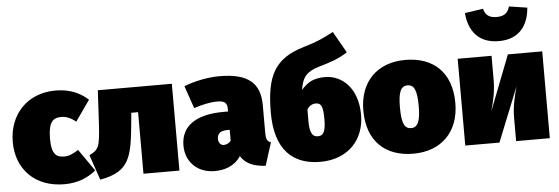

<svg xmlns="http://www.w3.org/2000/svg" viewBox="-52 -994 3436 1181"><g transform="rotate(-5 1665.5 -403.5)"><path d="M297 -557C122 -557 8 -433 8 -264C8 -98 119 22 303 22C387 22 449 -6 498 -46L404 -181C367 -158 346 -148 316 -148C272 -148 238 -163 238 -263C238 -365 266 -392 318 -392C347 -392 377 -381 408 -355L498 -483C447 -529 383 -557 297 -557Z M557 -536 546 -333C537 -179 528 -173 471 -142L524 13C708 -19 725 -108 745 -326L750 -380H792V0H1014V-536Z M1560 -184V-355C1560 -492 1488 -557 1308 -557C1246 -557 1158 -542 1090 -514L1138 -375C1191 -393 1246 -403 1275 -403C1331 -403 1344 -392 1344 -343V-336H1316C1143 -336 1052 -270 1052 -151C1052 -51 1123 22 1230 22C1290 22 1352 4 1392 -56C1425 -5 1474 12 1545 17L1590 -124C1566 -133 1560 -148 1560 -184ZM1300 -133C1281 -133 1267 -150 1267 -173C1267 -208 1288 -223 1334 -223H1344V-155C1334 -143 1318 -133 1300 -133Z M1956 -495C1887 -495 1847 -474 1809 -428C1820 -507 1848 -538 1922 -561C2001 -584 2046 -598 2103 -635L2028 -767C1962 -733 1932 -717 1843 -691C1659 -637 1605 -532 1605 -305C1605 -75 1714 22 1883 22C2051 22 2157 -87 2157 -245C2157 -411 2059 -495 1956 -495ZM1881 -136C1852 -136 1831 -154 1831 -231V-305C1843 -327 1864 -338 1884 -338C1915 -338 1930 -325 1930 -238C1930 -160 1915 -136 1881 -136Z M2457 -557C2282 -557 2173 -446 2173 -269C2173 -79 2285 22 2457 22C2632 22 2741 -90 2741 -266C2741 -457 2629 -557 2457 -557ZM2457 -400C2498 -400 2515 -365 2515 -266C2515 -174 2498 -136 2457 -136C2416 -136 2399 -170 2399 -269C2399 -362 2415 -400 2457 -400Z M3041 -622C3170 -622 3225 -706 3233 -812L3121 -829C3110 -788 3085 -771 3041 -771C2996 -771 2971 -788 2961 -829L2848 -812C2856 -706 2912 -622 3041 -622ZM3301 -536H3089L2956 -194C2975 -259 2988 -317 2988 -388V-536H2779V0H2990L3125 -336C3107 -271 3093 -212 3093 -142V0H3301Z"/></g></svg>

Font: Fira Sans Ultra
Style: Regular
Weight: 950
Designer: Carrois Corporate & Edenspiekermann AG
Foundry: Carrois Corporate GbR & Edenspiekermann AG
Version: Version 4.203;PS 004.203;hotconv 1.0.88;makeotf.lib2.5.64775